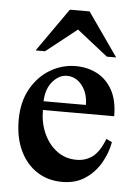

<svg xmlns="http://www.w3.org/2000/svg" viewBox="-51 -726 552 781"><g transform="rotate(5 224.5 -335.5)"><path d="M396.5 -175.3 419.9 -164.1Q412.1 -119.6 388.4 -78.6Q364.7 -37.6 325.7 -11.5Q286.6 14.6 232.4 14.6Q173.3 14.6 128.7 -14.6Q84 -43.9 59.1 -96.9Q34.2 -149.9 34.2 -221.2Q34.2 -294.9 64.2 -348.4Q94.2 -401.9 142.8 -430.7Q191.4 -459.5 247.1 -459.5Q294.9 -459.5 334 -439.2Q373 -418.9 396.5 -377Q419.9 -335 419.9 -270H128.9Q128.9 -217.8 148.2 -174.8Q167.5 -131.8 201.9 -106Q236.3 -80.1 281.7 -80.1Q318.4 -79.6 346.9 -100.3Q375.5 -121.1 396.5 -175.3ZM128.4 -305.7H301.3Q301.3 -353 276.4 -385Q251.5 -417 214.4 -417Q183.1 -417 156.7 -387.2Q130.4 -357.4 128.4 -305.7ZM407.2 -508.8H369.1L242.7 -608.4L116.7 -508.8H78.1L202.6 -686H283.2Z"/></g></svg>

Font: Awami Nastaliq
Style: Bold
Weight: 700
Designer: Peter Martin, SIL International
Foundry: SIL International
Version: Version 3.100